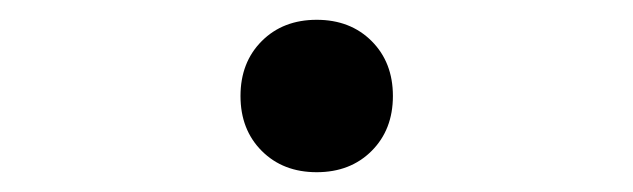

<svg xmlns="http://www.w3.org/2000/svg" viewBox="-20 -437 640 194"><path d="M300 -263Q266 -263 244.5 -284.5Q223 -306 223 -340Q223 -374 244.5 -395.5Q266 -417 300 -417Q334 -417 355.5 -395.5Q377 -374 377 -340Q377 -306 355.5 -284.5Q334 -263 300 -263Z"/></svg>

Font: JetBrains Mono NL ExtraLight
Style: Regular
Weight: 200
Designer: Philipp Nurullin, Konstantin Bulenkov
Foundry: JetBrains
Version: Version 2.304; ttfautohint (v1.8.4.7-5d5b)